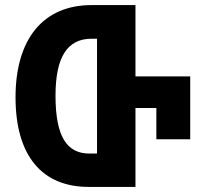

<svg xmlns="http://www.w3.org/2000/svg" viewBox="-20 -734 797 754"><path d="M512 -434V-714H339C150 -714 41 -581 41 -352C41 -121 146 0 328 0H512V-310H594V-187H727V-434ZM361 -131H331C243 -131 198 -197 198 -358C198 -508 243 -582 340 -582H361Z"/></svg>

Font: Noto Sans Georgian ExtraCondensed ExtraBold
Style: Regular
Weight: 800
Width: 2
Designer: Monotype Design Team, Akaki Razmadze
Foundry: Google LLC
Version: Version 2.005